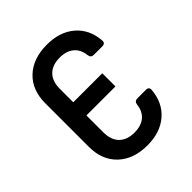

<svg xmlns="http://www.w3.org/2000/svg" viewBox="-206 -871 1011 1011"><g transform="rotate(-45 300.0 -365.0)"><path d="M308 10Q205 10 144.5 -47.5Q84 -105 84 -203V-527Q84 -626 144.5 -683Q205 -740 308 -740Q404 -740 463.5 -689Q523 -638 530 -550Q532 -527 508 -527H445Q424 -527 421 -549Q416 -595 386.5 -619.5Q357 -644 308 -644Q253 -644 222.5 -614Q192 -584 192 -527V-427H408V-329H192V-203Q192 -146 222.5 -116Q253 -86 308 -86Q357 -86 386.5 -110.5Q416 -135 421 -181Q424 -203 445 -203H508Q532 -203 530 -181Q523 -93 463.5 -41.5Q404 10 308 10Z"/></g></svg>

Font: Pitagon Sans Mono SemiBold
Style: Regular
Weight: 600
Monospace: yes
Designer: Travis Tran
Foundry: Pitagon
Version: Version 1.001; ttfautohint (v1.8.4.7-5d5b);gftools[0.9.26]